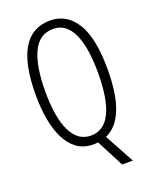

<svg xmlns="http://www.w3.org/2000/svg" viewBox="-163 -813 856 1073"><g transform="rotate(-20 265.5 -277.0)"><path d="M479 -358Q479 -209 443.5 -121.5Q408 -34 341 -6L437 170H373L289 8Q282 9 275.5 9.5Q269 10 263 10Q205 10 165 -19Q125 -48 100 -99Q75 -150 63.5 -216.5Q52 -283 52 -359Q52 -724 269 -724Q367 -724 423 -634.5Q479 -545 479 -358ZM109 -359Q109 -204 149 -122.5Q189 -41 266 -41Q344 -41 383 -121.5Q422 -202 422 -358Q422 -514 383 -594Q344 -674 269 -674Q186 -674 147.5 -592Q109 -510 109 -359Z"/></g></svg>

Font: Noto Sans Lao UI ExtCond Light
Style: Regular
Weight: 300
Width: 2
Designer: Monotype Design Team
Foundry: Monotype Imaging Inc.
Version: Version 2.000; ttfautohint (v1.8.4.7-5d5b)